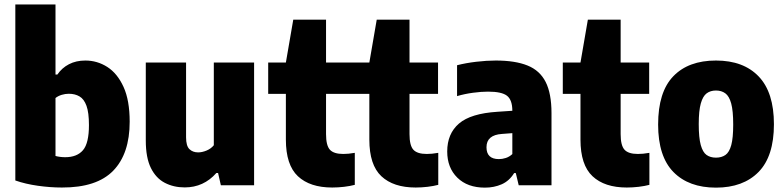

<svg xmlns="http://www.w3.org/2000/svg" viewBox="-20 -828 3505 858"><path d="M256.5 10Q204.5 10 149.5 2.2Q94.5 -5.5 48.5 -21.5V-808H228V-495H236.5Q256.5 -524.5 288.2 -541Q320 -557.5 361.5 -557.5Q414.5 -557.5 459.5 -528.8Q504.5 -500 532 -439.8Q559.5 -379.5 559.5 -284Q559.5 -141 486 -65.2Q412.5 10.5 256.5 10ZM271.5 -125.5Q324 -125.5 350.8 -156.8Q377.5 -188 377.5 -269Q377.5 -325 366.5 -355.2Q355.5 -385.5 335.2 -397.2Q315 -409 287.5 -409Q271.5 -409 255.8 -404.2Q240 -399.5 228 -390V-131Q248.5 -125.5 271.5 -125.5Z M805.5 9.5Q756 9.5 716.5 -11Q677 -31.5 654.2 -77.5Q631.5 -123.5 631.5 -200V-548.5H811.5V-214.5Q811.5 -176 826.5 -161.5Q841.5 -147 865.5 -147Q883 -147 903 -155.2Q923 -163.5 935.5 -179V-548.5H1115.5V0H967L954.5 -55H947Q890 9.5 805.5 9.5Z M1464.5 10Q1365 10 1311.2 -40.5Q1257.5 -91 1257.5 -204V-408.5H1178.5V-548.5H1257.5L1290.5 -740H1437V-548.5H1564.5V-408.5H1437V-228.5Q1437 -178 1454.2 -159Q1471.5 -140 1514 -140Q1525.5 -140 1538 -141.2Q1550.5 -142.5 1565.5 -145V-2Q1545 3.5 1517.8 6.8Q1490.5 10 1464.5 10Z M1837.5 10Q1738 10 1684.2 -40.5Q1630.5 -91 1630.5 -204V-408.5H1551.5V-548.5H1630.5L1663.5 -740H1810V-548.5H1937.5V-408.5H1810V-228.5Q1810 -178 1827.2 -159Q1844.5 -140 1887 -140Q1898.5 -140 1911 -141.2Q1923.5 -142.5 1938.5 -145V-2Q1918 3.5 1890.8 6.8Q1863.5 10 1837.5 10Z M2147 10.5Q2069 10.5 2023.8 -34Q1978.5 -78.5 1978.5 -151Q1978.5 -230.5 2031 -275.8Q2083.5 -321 2203 -328.5L2269.5 -333Q2269.5 -381 2246 -399.8Q2222.5 -418.5 2161 -418.5Q2131 -418.5 2093.8 -413.5Q2056.5 -408.5 2022.5 -398.5V-536.5Q2061.5 -546.5 2108.2 -552Q2155 -557.5 2195.5 -557.5Q2282.5 -557.5 2337.5 -535.2Q2392.5 -513 2418.5 -461.5Q2444.5 -410 2444.5 -322.5V0H2298L2285 -54.5H2277.5Q2256 -19.5 2222 -4.5Q2188 10.5 2147 10.5ZM2154 -170Q2154 -117 2209.5 -117Q2224.5 -117 2240.2 -122Q2256 -127 2269.5 -139.5V-233L2223.5 -229.5Q2154 -225 2154 -170Z M2781 10Q2681.5 10 2627.8 -40.5Q2574 -91 2574 -204V-408.5H2495V-548.5H2574L2607 -740H2753.5V-548.5H2881V-408.5H2753.5V-228.5Q2753.5 -178 2770.8 -159Q2788 -140 2830.5 -140Q2842 -140 2854.5 -141.2Q2867 -142.5 2882 -145V-2Q2861.5 3.5 2834.2 6.8Q2807 10 2781 10Z M3179.5 10.5Q3058 10.5 2989.5 -59.2Q2921 -129 2921 -271.5Q2921 -417 2988.8 -487.2Q3056.5 -557.5 3179.5 -557.5Q3302.5 -557.5 3370.5 -486.2Q3438.5 -415 3438.5 -273Q3438.5 -129.5 3369.8 -59.5Q3301 10.5 3179.5 10.5ZM3179.5 -123.5Q3204.5 -123.5 3221.8 -135.5Q3239 -147.5 3247.8 -179.5Q3256.5 -211.5 3256.5 -271.5Q3256.5 -333 3247.5 -365.8Q3238.5 -398.5 3221.2 -411Q3204 -423.5 3179.5 -423.5Q3155 -423.5 3138 -411Q3121 -398.5 3111.8 -366Q3102.5 -333.5 3102.5 -273.5Q3102.5 -212.5 3111.5 -180Q3120.5 -147.5 3137.5 -135.5Q3154.5 -123.5 3179.5 -123.5Z"/></svg>

Font: Encode Sans SmCnd XBd
Style: Regular
Weight: 800
Width: 4
Designer: Multiple Designers
Foundry: Impallari Type
Version: Version 3.002; ttfautohint (v1.8.3) -l 8 -r 50 -G 200 -x 14 